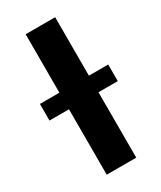

<svg xmlns="http://www.w3.org/2000/svg" viewBox="-223 -795 725 862"><g transform="rotate(-30 140.0 -364.0)"><path d="M217 -728H64V-425H-37V-339H64V0H217V-339H317V-425H217Z"/></g></svg>

Font: Wafeq
Style: Bold
Weight: 700
Designer: Rasmus Andersson & Azza Alameddine
Foundry: Google & TypeTogether
Version: Version 3.000;FEAKit 1.0